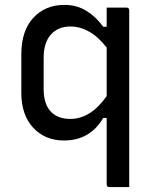

<svg xmlns="http://www.w3.org/2000/svg" viewBox="-20 -563 640 783"><path d="M415 -532H496Q507 -532 507 -521V200H426Q415 200 415 189V-82H401Q347 10 241 10Q164 10 115.5 -42Q67 -94 67 -185V-342Q67 -437 115.5 -490Q164 -543 243 -543Q293 -543 332 -519Q371 -495 401 -454H415ZM189 -106Q217 -78 267 -78Q307 -78 344 -100.5Q381 -123 415 -171V-369Q381 -413 343.5 -434Q306 -455 267 -455Q217 -455 187.5 -422Q158 -389 158 -327V-200Q158 -137 189 -106Z"/></svg>

Font: Recursive Sn Lnr St
Style: Regular
Weight: 400
Version: Version 1.079;hotconv 1.0.112;makeotfexe 2.5.65598; ttfautoh